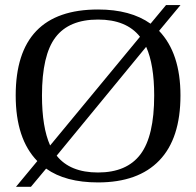

<svg xmlns="http://www.w3.org/2000/svg" viewBox="-20 -699 762 746"><path d="M41 -328.1Q41 -662.1 360.8 -662.1Q487.3 -662.1 564.9 -606.9L625 -679.2H681.2L598.1 -579.1Q681.2 -492.2 681.2 -328.1Q681.2 -161.1 599.1 -75.7Q517.1 9.8 360.8 9.8Q234.4 9.8 159.2 -43.9L100.1 26.9H42L125 -73.2Q41 -159.2 41 -328.1ZM143.1 -328.1Q143.1 -204.6 174.8 -133.8L523.9 -556.2Q471.2 -623 360.8 -623Q248 -623 195.6 -554Q143.1 -484.9 143.1 -328.1ZM579.1 -328.1Q579.1 -447.3 547.9 -517.1L200.2 -94.2Q252 -28.8 360.8 -28.8Q472.7 -28.8 525.9 -99.6Q579.1 -170.4 579.1 -328.1Z"/></svg>

Font: Times New Roman
Style: Regular
Weight: 400
Designer: Steve Matteson
Foundry: Ascender Corporation
Version: Version 2.00.3